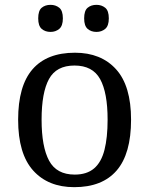

<svg xmlns="http://www.w3.org/2000/svg" viewBox="-20 -764 617 794"><path d="M287 10Q179 10 117 -59Q55 -128 55 -269Q55 -409 114.5 -477.5Q174 -546 290 -546Q398 -546 460 -477.5Q522 -409 522 -269Q522 -128 462.5 -59Q403 10 287 10ZM289 -42Q339 -42 369 -67.5Q399 -93 412 -144Q425 -195 425 -269Q425 -381 394 -437Q363 -493 288 -493Q213 -493 182.5 -437Q152 -381 152 -269Q152 -157 183 -99.5Q214 -42 289 -42ZM379 -632Q357 -632 342.5 -644.5Q328 -657 328 -688Q328 -720 342.5 -732Q357 -744 379 -744Q400 -744 415 -732Q430 -720 430 -688Q430 -657 415 -644.5Q400 -632 379 -632ZM189 -632Q167 -632 152.5 -644.5Q138 -657 138 -688Q138 -720 152.5 -732Q167 -744 189 -744Q210 -744 225 -732Q240 -720 240 -688Q240 -657 225 -644.5Q210 -632 189 -632Z"/></svg>

Font: Noto Serif Telugu
Style: Regular
Weight: 400
Designer: Jelle Bosma - Monotype Design Team
Foundry: Monotype Imaging Inc.
Version: Version 2.003